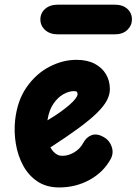

<svg xmlns="http://www.w3.org/2000/svg" viewBox="-20 -814 600 844"><path d="M240.5 10Q184 10 144.5 -16.5Q105 -43 81.5 -86.8Q58 -130.5 49.5 -182.8Q41 -235 46.5 -286Q56 -372 97.2 -431Q138.5 -490 197 -520.5Q255.5 -551 316 -551Q363.5 -551 396.2 -533.8Q429 -516.5 446 -487.5Q463 -458.5 463 -422.5Q463 -398 450 -373Q437 -348 407.2 -318.5Q377.5 -289 327 -251.8Q276.5 -214.5 201.5 -166Q207.5 -155.5 215 -147.2Q222.5 -139 232.2 -134Q242 -129 253.5 -129Q281 -129 306.5 -144.5Q332 -160 345.5 -185Q359.5 -211.5 383 -220Q406.5 -228.5 437 -211Q462 -196.5 471.2 -168.5Q480.5 -140.5 466.5 -115Q434.5 -56.5 373.5 -23.2Q312.5 10 240.5 10ZM188.5 -285Q220.5 -304 245 -321.5Q269.5 -339 286.5 -354Q303.5 -369 312.2 -381Q321 -393 321 -400.5Q321 -406 318.2 -409.8Q315.5 -413.5 305.5 -413.5Q283 -413.5 258.5 -399.8Q234 -386 215 -358.2Q196 -330.5 189 -288ZM234.5 -663Q199.5 -663 178.5 -682Q157.5 -701 157.5 -728.5Q157.5 -756.5 178.5 -775Q199.5 -793.5 234.5 -793.5H484Q519.5 -793.5 539.8 -775Q560 -756.5 560 -728.5Q560 -702 539.8 -682.5Q519.5 -663 484 -663Z"/></svg>

Font: Edu SA Hand
Style: Bold
Weight: 700
Designer: Tina and Corey Anderson, Eben Sorkin, Mirko Velimirovic
Foundry: Google for Education
Version: Version 2.000